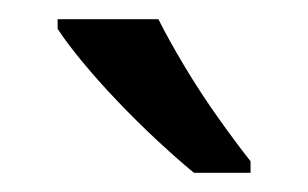

<svg xmlns="http://www.w3.org/2000/svg" viewBox="-20 -786 321 200"><path d="M145 -766Q156 -744 172.5 -716.5Q189 -689 207.5 -663Q226 -637 241 -618V-606H182Q165 -620 144 -639.5Q123 -659 102.5 -680.5Q82 -702 65.5 -722Q49 -742 40 -756V-766Z"/></svg>

Font: lmalayalam15
Style: Book
Weight: 400
Designer: Jelle Bosma - Monotype Design Team
Foundry: Monotype Imaging Inc.
Version: Version 2.003